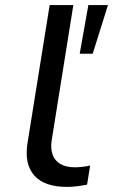

<svg xmlns="http://www.w3.org/2000/svg" viewBox="-20 -725 444 754"><path d="M243 9Q154 9 114.5 -36Q75 -81 88 -163L175 -705H268L183 -174Q178 -142 186.5 -118Q195 -94 217 -81Q239 -68 274 -68Q288 -68 305 -70Q322 -72 334 -75L322 0Q302 4 282.5 6.5Q263 9 243 9ZM293 -514 327 -705H404L344 -514Z"/></svg>

Font: Nunito Sans 10pt Expanded
Style: Italic
Weight: 400
Width: 7
Italic angle: -9°
Designer: Vernon Adams
Foundry: Vernon Adams
Version: Version 3.101;gftools[0.9.27]